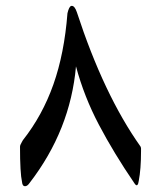

<svg xmlns="http://www.w3.org/2000/svg" viewBox="-20 -608 554 660"><path d="M48.8 -103.5Q48.8 -106.9 50.5 -110.8Q52.2 -114.7 55.2 -119.9Q58.1 -125 58.6 -126Q126 -211.4 163.6 -317.9Q201.2 -424.3 211.9 -562.5Q217.3 -585.4 224.6 -587.4Q225.6 -587.9 226.6 -587.9Q236.8 -587.9 244.1 -566.4Q336.9 -282.2 462.9 -104.5Q464.8 -100.6 464.8 -97.7V-87.9Q464.8 -26.9 457 13.7Q455.6 24.9 451.9 28.1Q448.2 31.2 442.4 22.5Q371.1 -82 320.1 -179Q269 -275.9 241.2 -379.9Q221.7 -160.6 82 20.5Q74.2 32.2 65.9 32.2Q57.1 32.2 55.7 17.6Q48.8 -13.7 48.8 -103.5Z"/></svg>

Font: Noon
Style: Regular
Weight: 400
Designer: Mohammad Saleh Souzanchi
Foundry: Farsi Font Store
Version: Version 0.09